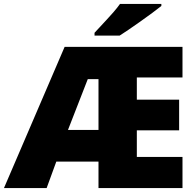

<svg xmlns="http://www.w3.org/2000/svg" viewBox="-25 -951 991 971"><path d="M897.9 0H473.1V-133.8H259.8L210.9 0H-4.9L301.8 -713.9H897.9V-559.1H667V-446.8H880.9V-292H667V-157.2H897.9ZM318.8 -293.9H473.1V-550.8H418.9ZM453.1 -771V-785.2Q528.3 -865.7 548.6 -889.2Q568.8 -912.6 582 -931.2H791V-920.9Q752 -889.6 683.6 -841.3Q615.2 -793 580.1 -771Z"/></svg>

Font: Open Sans ExtBd
Style: Bold
Weight: 800
Foundry: Ascender Corporation
Version: Version 1.10